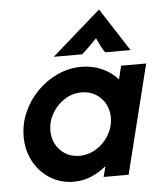

<svg xmlns="http://www.w3.org/2000/svg" viewBox="-49 -681 616 732"><g transform="rotate(-5 259.0 -315.0)"><path d="M204.2 8.3Q154.9 8.3 114.9 -16.3Q75 -41 51.7 -83.7Q28.5 -126.4 28.5 -179.2Q28.5 -228.5 48.3 -272.9Q68.1 -317.4 102.1 -351.7Q136.1 -386.1 179.9 -405.9Q223.6 -425.7 270.1 -425.7Q312.5 -425.7 348.6 -409.7Q384.7 -393.8 409.7 -365.3L422.2 -416.7H518.1L414.6 0H318.8L329.2 -40.3Q303.5 -18.8 271.9 -5.2Q240.3 8.3 204.2 8.3ZM234 -88.2Q269.4 -88.2 299.7 -107.3Q329.9 -126.4 347.9 -157.3Q366 -188.2 366 -223.6Q366 -252.8 353.1 -276.4Q340.3 -300 317 -314.2Q293.8 -328.5 263.2 -328.5Q227.8 -328.5 197.9 -309.4Q168.1 -290.3 150 -259.4Q131.9 -228.5 131.9 -193.8Q131.9 -164.6 144.8 -140.6Q157.6 -116.7 180.9 -102.4Q204.2 -88.2 234 -88.2ZM169.4 -472.9 356.9 -637.5 463.2 -472.9H366Q356.9 -486.1 350.3 -499.3Q343.8 -512.5 336.1 -529.2Q320.1 -512.5 306.6 -499.3Q293.1 -486.1 277.8 -472.9Z"/></g></svg>

Font: Afacad SemiBold
Style: Italic
Weight: 600
Italic angle: -14°
Designer: Kristian Moeller
Foundry: Dicotype
Version: Version 1.000